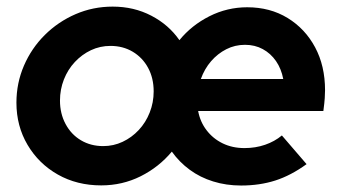

<svg xmlns="http://www.w3.org/2000/svg" viewBox="-20 -551 1034 581"><path d="M286.3 10Q212.9 10 155 -22.8Q97.1 -55.6 63.4 -112.6Q29.7 -169.6 29.7 -240.4Q29.7 -299.6 52.5 -352.4Q75.3 -405.2 115.6 -445.2Q156 -485.3 208.8 -508.2Q261.6 -531 320.9 -531Q385.2 -531 437.9 -503.5Q490.6 -476.1 522.9 -429.5Q560 -474.8 613.8 -501.9Q667.6 -529 728.1 -529Q797.3 -529 850.3 -496.6Q903.3 -464.2 933.5 -407.9Q963.6 -351.7 963.6 -278Q963.6 -267.3 962.7 -254Q961.9 -240.7 958.5 -215.1H579.6Q585.6 -182.3 605.1 -156.9Q624.5 -131.5 653.8 -117.2Q683.2 -102.9 719.7 -102.9Q753.1 -102.9 782.1 -112.9Q811 -122.8 833 -141.1L907.7 -54.3Q860.3 -19.9 812.9 -4.7Q765.4 10.4 709.6 10.4Q664.6 10.4 625.1 -1.9Q585.6 -14.1 554.1 -37.3Q522.6 -60.4 500 -92.2Q460.9 -45.3 405.6 -17.6Q350.3 10 286.3 10ZM587.8 -312H837.1Q831.2 -343 815.2 -366.2Q799.1 -389.4 775.2 -402.4Q751.3 -415.4 721.4 -415.4Q690.9 -415.4 664.7 -402Q638.6 -388.7 618.7 -365.7Q598.8 -342.7 587.8 -312ZM292.2 -108.9Q323.6 -108.9 351.1 -121.9Q378.6 -134.8 399.8 -157.5Q421.1 -180.2 433 -210.5Q445 -240.7 445 -274.4Q445 -314.7 428.1 -345.8Q411.3 -376.8 381.6 -394.5Q352 -412.1 314.3 -412.1Q282.9 -412.1 255.4 -399.2Q227.9 -386.2 206.6 -363.5Q185.3 -340.8 173.4 -310.6Q161.5 -280.3 161.5 -246.6Q161.5 -207.3 178.4 -175.8Q195.2 -144.2 224.8 -126.6Q254.5 -108.9 292.2 -108.9Z"/></svg>

Font: Red Hat Display
Style: Italic
Weight: 300
Italic angle: -12°
Designer: Pentagram, MCKL
Foundry: Pentagram, MCKL
Version: Version 1.023